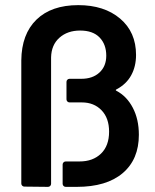

<svg xmlns="http://www.w3.org/2000/svg" viewBox="-20 -728 602 748"><path d="M285 -708Q386 -708 448 -655.5Q510 -603 510 -514Q510 -469 491 -434.5Q472 -400 434 -380Q428 -377 434 -374Q474 -353 497.5 -308Q521 -263 521 -203Q521 -107 458 -53.5Q395 0 279 0H236Q231 0 227.5 -3.5Q224 -7 224 -12V-87Q224 -92 227.5 -95.5Q231 -99 236 -99H290Q342 -99 373.5 -129.5Q405 -160 405 -215Q405 -268 375.5 -298.5Q346 -329 299 -329H251Q246 -329 242.5 -332.5Q239 -336 239 -341V-409Q239 -414 242.5 -417.5Q246 -421 251 -421H297Q341 -421 367.5 -445.5Q394 -470 394 -511Q394 -555 368 -582Q342 -609 292 -609Q243 -609 211.5 -581Q180 -553 179 -504V-12Q179 -7 175.5 -3.5Q172 0 167 0L75 -1Q70 -1 66.5 -4.5Q63 -8 63 -13V-493Q64 -595 122 -651.5Q180 -708 285 -708Z"/></svg>

Font: Barlow SemiBold
Style: Regular
Weight: 600
Designer: Jeremy Tribby
Foundry: Tribby Type
Version: Version 1.422